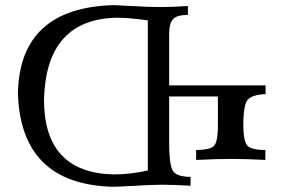

<svg xmlns="http://www.w3.org/2000/svg" viewBox="-20 -713 1088 737"><path d="M415 -43.5Q480.5 -43.5 547.4 -58.6V-634.8Q475.6 -645 428.2 -645Q156.7 -639.6 148.9 -330.6Q148.9 -50.3 415 -43.5ZM410.6 3.9Q59.6 -6.8 48.8 -354.5Q55.2 -683.1 416 -693.4Q426.3 -693.4 487.5 -689.7Q548.8 -686 600.1 -686Q638.2 -686 701.2 -689.9V-655.8Q659.2 -655.8 644.3 -639.6Q629.4 -623.5 629.4 -581.5V-385.3H999.5V-351.6Q949.7 -349.6 931.9 -331.3Q914.1 -313 914.1 -233.9Q914.1 -166 932.1 -151.6Q950.2 -137.2 998.5 -137.2V-99.1Q924.3 -103 869.6 -103Q813.5 -103 732.9 -99.1V-137.2Q781.7 -137.2 799.1 -150.9Q816.4 -164.6 816.4 -231V-342.8H629.4V-160.2Q629.4 -87.9 641.6 -61Q653.8 -34.2 711.4 -34.2V0Q644.5 -3.9 604.5 -3.9Q564.5 -3.9 499.8 0Q435.1 3.9 410.6 3.9Z"/></svg>

Font: Kelvinch
Style: Regular
Weight: 400
Designer: Paul James MIller
Foundry: High-Logic / Made with FontCreator
Version: Version 3.30 September 23, 2016